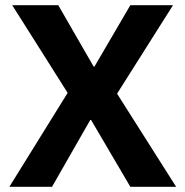

<svg xmlns="http://www.w3.org/2000/svg" viewBox="-20 -718 713 738"><path d="M657 0H481L330 -257H327L180 0H16L240 -361L27 -698H204L340 -462H343L481 -698H645L430 -358Z"/></svg>

Font: IBM Plex Sans Thai
Style: Bold
Weight: 700
Designer: Mike Abbink, Paul van der Laan, Pieter van Rosmalen, Ben Mitchell, Mark Frömberg
Foundry: Bold Monday
Version: Version 1.2